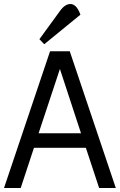

<svg xmlns="http://www.w3.org/2000/svg" viewBox="-20 -935 596 955"><path d="M0 0 229 -680H327L556 0H473L407 -200H149L83 0ZM172 -272H383L278 -592ZM200 -715 176 -740 278 -880Q303 -915 330 -915Q361 -915 380 -862Z"/></svg>

Font: Imprima
Style: Regular
Weight: 400
Designer: Eduardo Tunni
Foundry: Eduardo Tunni
Version: Version 1.002; ttfautohint (v1.8.4.7-5d5b);gftools[0.9.23]